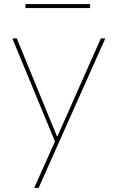

<svg xmlns="http://www.w3.org/2000/svg" viewBox="-20 -710 582 950"><path d="M106 -670V-690H426V-670ZM262 -35H264L479 -520H501L171 220H149L252 -10L41 -520H63Z"/></svg>

Font: Mplus 1p Thin
Style: Regular
Weight: 250
Version: Version 1.061